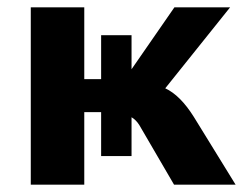

<svg xmlns="http://www.w3.org/2000/svg" viewBox="-20 -504 663 524"><path d="M64 -484H210V-288H256V-408H339V-315L456 -484H608L431 -263Q472 -244 509 -185L623 0H455L360 -163Q351 -177 339 -184V-78H256V-198H210V0H64Z"/></svg>

Font: Play
Style: Bold
Weight: 700
Designer: Jonas Hecksher (Cyrillic expansion: Cyreal)
Foundry: Jonas Hecksher, Playtype, e-types AS
Version: Version 2.101; ttfautohint (v1.5.65-e2d9)